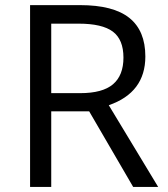

<svg xmlns="http://www.w3.org/2000/svg" viewBox="-20 -734 658 754"><path d="M181.2 -296.9V0H98.1V-713.9H293.9Q425.3 -713.9 488 -663.6Q550.8 -613.3 550.8 -512.2Q550.8 -370.6 407.2 -320.8L601.1 0H502.9L330.1 -296.9ZM181.2 -368.2H294.9Q382.8 -368.2 423.8 -403.1Q464.8 -438 464.8 -507.8Q464.8 -578.6 423.1 -609.9Q381.3 -641.1 289.1 -641.1H181.2Z"/></svg>

Font: f0_30457 
Style: Regular
Weight: 400
Foundry: Ascender Corporation
Version: Version 1.10